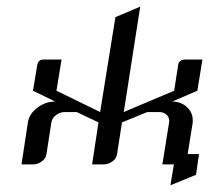

<svg xmlns="http://www.w3.org/2000/svg" viewBox="-20 -489 624 571"><path d="M43.9 0 63 -125Q66.9 -150.4 90.8 -168.5Q115.2 -187 144 -187L78.1 -219.2L90.8 -295.9Q93.8 -312 109.9 -312H163.1L147.9 -219.2L277.8 -155.8L323.2 -438L397 -469.2L348.1 -155.8L498 -219.2L509.8 -295.9Q512.7 -312 530.8 -312H582L566.9 -219.2L492.2 -187Q519.5 -187 538.1 -168.5Q553.2 -152.8 553.2 -131.8V-125L538.1 -30.8H571.8L563 30.8L486.8 62L497.1 0H462.9L482.9 -125Q484.9 -138.2 476.1 -147Q467.3 -155.8 453.1 -155.8H418L342.8 -125L328.1 -30.8Q326.2 -17.1 314 -8.8Q302.2 0 288.1 0H253.9L272.9 -125L208 -155.8H172.9Q158.7 -155.8 147 -147Q134.8 -138.2 132.8 -125L118.2 -30.8Q116.2 -17.1 104 -8.8Q92.3 0 78.1 0Z"/></svg>

Font: Hhenum
Style: Italic
Weight: 400
Designer: T. Christopher White
Version: Version 1.0